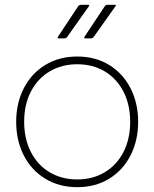

<svg xmlns="http://www.w3.org/2000/svg" viewBox="-20 -751 639 795"><path d="M47 -247Q47 -324 78.5 -385.5Q110 -447 167.5 -482Q225 -517 300 -517Q375 -517 432 -482Q489 -447 520.5 -385.5Q552 -324 552 -247Q552 -169 520.5 -107.5Q489 -46 432 -11Q375 24 300 24Q225 24 167.5 -11Q110 -46 78.5 -107.5Q47 -169 47 -247ZM348 -725 258 -598Q254 -592 245 -592H224Q216 -592 220 -599L303 -724Q307 -731 315 -731H345Q353 -731 348 -725ZM458 -725 368 -598Q364 -592 355 -592H334Q326 -592 330 -599L413 -724Q417 -731 425 -731H455Q463 -731 458 -725ZM519 -247Q519 -318 491 -372Q463 -426 413.5 -455.5Q364 -485 300 -485Q236 -485 186 -455.5Q136 -426 108 -372Q80 -318 80 -247Q80 -176 108 -121.5Q136 -67 186 -37.5Q236 -8 300 -8Q364 -8 414 -38Q464 -68 491.5 -122Q519 -176 519 -247Z"/></svg>

Font: LINE Seed JP_TTF Thin
Style: Regular
Weight: 250
Designer: LY Corporation & Fontrix & Fontworks
Version: Version 1.008